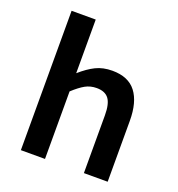

<svg xmlns="http://www.w3.org/2000/svg" viewBox="-138 -888 929 1002"><g transform="rotate(20 326.0 -387.0)"><path d="M89 -774H223V-476Q266 -514 305.5 -533.5Q345 -553 397 -553Q486 -553 528.5 -497.5Q571 -442 571 -338V0H439V-321Q439 -385 418 -412.5Q397 -440 351 -440Q316 -440 288 -424.5Q260 -409 223 -375V0H89Z"/></g></svg>

Font: Nebula Sans Semibold
Style: Regular
Weight: 600
Designer: Paul D. Hunt for Adobe (as Source Sans)
Foundry: Nebula Entertainment & Broadcasting LLC
Version: Version 1.010